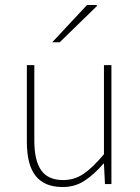

<svg xmlns="http://www.w3.org/2000/svg" viewBox="-20 -740 564 772"><path d="M232 12Q159 12 123.5 -32.5Q88 -77 88 -170V-478H118V-174Q118 -95 145.5 -55.5Q173 -16 234 -16Q279 -16 316 -41Q353 -66 398 -120V-478H428V0H402L398 -82H396Q360 -40 321 -14Q282 12 232 12ZM190 -570 330 -720H368L370 -716L220 -570Z"/></svg>

Font: Source Sans 3 ExtraLight ExtraLight
Style: Regular
Weight: 250
Version: Version 3.052;hotconv 1.1.0;makeotfexe 2.6.0